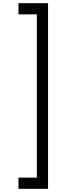

<svg xmlns="http://www.w3.org/2000/svg" viewBox="-20 -943 423 1223"><path d="M97.7 259.8V188.5H214.8V-851.6H97.7V-922.9H286.1V259.8Z"/></svg>

Font: Lohit Marathi
Style: Regular
Weight: 400
Version: 2.94.2